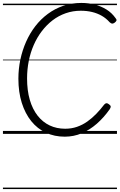

<svg xmlns="http://www.w3.org/2000/svg" viewBox="-20 -910 815 1305"><path d="M420 19Q350 19 292 -8Q234 -35 192.5 -86.5Q151 -138 128 -211Q105 -284 105 -375Q105 -442 118.5 -505.5Q132 -569 157.5 -626.5Q183 -684 220 -732Q257 -780 305 -815.5Q353 -851 410 -870.5Q467 -890 533 -890Q581 -890 624 -879Q667 -868 703.5 -845.5Q740 -823 766 -786Q774 -777 771.5 -770Q769 -763 758 -755Q749 -749 742 -749.5Q735 -750 725 -759Q701 -786 671 -803Q641 -820 605.5 -828.5Q570 -837 529 -837Q475 -837 426.5 -820Q378 -803 337.5 -772Q297 -741 264.5 -698.5Q232 -656 209.5 -604.5Q187 -553 175.5 -495.5Q164 -438 164 -377Q164 -295 182.5 -231.5Q201 -168 235.5 -124Q270 -80 317.5 -57.5Q365 -35 423 -35Q466 -35 503.5 -48Q541 -61 573.5 -84Q606 -107 634.5 -136.5Q663 -166 688 -199Q696 -208 703.5 -208.5Q711 -209 721 -201Q732 -193 732.5 -186Q733 -179 726 -168Q686 -111 638 -69Q590 -27 535.5 -4Q481 19 420 19ZM0 365H775V375H0ZM0 -20H775V0H0ZM0 -505H775V-500H0ZM0 -885H775V-875H0Z"/></svg>

Font: Playwrite GB S Guides
Style: Italic
Weight: 400
Italic angle: -7.01216°
Designer: Veronika Burian, José Scaglione
Foundry: TypeTogether
Version: Version 1.002